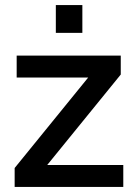

<svg xmlns="http://www.w3.org/2000/svg" viewBox="-20 -740 546 760"><path d="M38 0H468V-87H167L458 -445V-520H46V-433H329L38 -75ZM201 -610H306V-720H201Z"/></svg>

Font: Aspekta 500
Style: Regular
Weight: 500
Designer: Ivo Dolenc
Version: Version 2.100